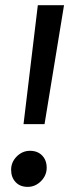

<svg xmlns="http://www.w3.org/2000/svg" viewBox="-20 -709 275 741"><path d="M138.2 -9.8Q116.2 12.2 86.9 12.2Q57.6 12.2 40.5 -5.9Q22.9 -24.4 22.9 -53.7Q22.9 -83 44.4 -105Q66.4 -127 95.7 -127Q125 -127 142.6 -108.9Q160.2 -90.8 160.2 -61.5Q160.2 -32.2 138.2 -9.8ZM151.9 -230H70.8L126 -689H227.1Z"/></svg>

Font: FiraSans-Italic
Style: Italic
Weight: 400
Italic angle: -8°
Designer: Carrois Corporate & Edenspiekermann AG
Foundry: Carrois Corporate GbR & Edenspiekermann AG
Version: Version 3.106;PS 003.106;hotconv 1.0.70;makeotf.lib2.5.58329